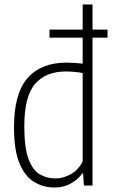

<svg xmlns="http://www.w3.org/2000/svg" viewBox="-20 -828 503 857"><path d="M222.5 9Q174.5 9 133.5 -15Q92.5 -39 67.5 -97.5Q42.5 -156 42.5 -259.5Q42.5 -411 103.2 -479.8Q164 -548.5 276.5 -548.5Q293.5 -548.5 312.8 -547.2Q332 -546 349 -544V-660H201V-696H349V-808H393V-696H460V-660H393V0H354.5L351 -53.5H347Q329 -28 297 -9.5Q265 9 222.5 9ZM227.5 -31.5Q262.5 -31.5 296.5 -50.8Q330.5 -70 349 -107.5V-502Q334.5 -505 313.2 -507Q292 -509 274.5 -509Q184.5 -509 136.5 -453.5Q88.5 -398 88.5 -264Q88.5 -169 107 -119Q125.5 -69 157 -50.2Q188.5 -31.5 227.5 -31.5Z"/></svg>

Font: Encode Sans Cnd XLt
Style: Regular
Weight: 200
Width: 3
Designer: Multiple Designers
Foundry: Impallari Type
Version: Version 3.002; ttfautohint (v1.8.3) -l 8 -r 50 -G 200 -x 14 